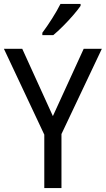

<svg xmlns="http://www.w3.org/2000/svg" viewBox="-20 -964 542 984"><path d="M251 -369 409 -714H502L295 -277V0H207V-274L0 -714H94ZM393 -934Q380 -915 355.5 -886.5Q331 -858 303 -830Q275 -802 253 -784H197V-796Q221 -828 247 -869Q273 -910 290 -944H393Z"/></svg>

Font: Noto Sans Gujarati SemiCondensed
Style: Regular
Weight: 400
Width: 4
Designer: Jelle Bosma - Monotype Design Team, Universal Thirst
Foundry: Monotype Imaging Inc.
Version: Version 2.106; ttfautohint (v1.8.4.7-5d5b)